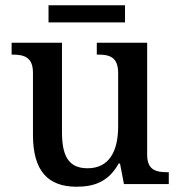

<svg xmlns="http://www.w3.org/2000/svg" viewBox="-20 -698 684 728"><path d="M164 -613H454V-678H164ZM270 10C336 10 391 -8 430 -78H435L450 0H620V-45H616C573 -45 538 -52 538 -111V-536H347V-491H351C394 -491 428 -483 428 -421V-219C428 -123 393 -60 312 -60C237 -60 215 -111 215 -198V-536H24V-491H27C72 -491 105 -481 105 -422V-186C105 -50 162 10 270 10Z"/></svg>

Font: Noto Serif Devanagari Medium
Style: Regular
Weight: 500
Designer: Universal Thirst, Indian Type Foundry and the Monotype Design Team
Foundry: Monotype Imaging Inc.
Version: Version 2.004